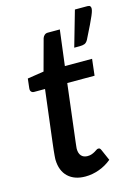

<svg xmlns="http://www.w3.org/2000/svg" viewBox="-114 -804 633 876"><g transform="rotate(-15 202.0 -366.0)"><path d="M388 -740.5Q398 -740.5 401 -736Q404 -731.5 404 -726.5Q404 -721.5 402.2 -714.5Q400.5 -707.5 394.5 -693.2Q388.5 -679 377 -655Q365.5 -631 346 -592.5Q339 -580 330 -576.5Q321 -573 307 -573H281L329 -740.5ZM66 -100.5Q66 -104 66.2 -108.8Q66.5 -113.5 67.2 -122.5Q68 -131.5 69.5 -146.5Q71 -161.5 74 -185L103.5 -425.5H52Q43.5 -425.5 38.5 -431.2Q33.5 -437 35 -448.5L40 -492L117.5 -504L157.5 -651.5Q160.5 -660 166.8 -665.2Q173 -670.5 182 -670.5H239L218 -503H346.5L337.5 -425.5H208.5L180 -191Q177.5 -170.5 176 -158.2Q174.5 -146 173.8 -138.8Q173 -131.5 172.8 -128.8Q172.5 -126 172.5 -124.5Q172.5 -102.5 183 -91Q193.5 -79.5 212 -79.5Q224 -79.5 232.5 -82.8Q241 -86 247.5 -89.8Q254 -93.5 258.5 -96.8Q263 -100 267 -100Q272.5 -100 275 -97.8Q277.5 -95.5 280 -90L303 -37.5Q276.5 -15.5 244.2 -3.8Q212 8 179 8Q127.5 8 97.5 -20.2Q67.5 -48.5 66 -100.5Z"/></g></svg>

Font: Lato SemiBold
Style: Italic
Weight: 600
Italic angle: -7°
Designer: Lukasz Dziedzic with Adam Twardoch and Botio Nikoltchev
Foundry: tyPoland Lukasz Dziedzic
Version: Version 2.015; 2015-08-06; http://www.latofonts.com/